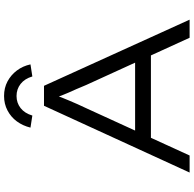

<svg xmlns="http://www.w3.org/2000/svg" viewBox="-24 -908 932 923"><g transform="rotate(-90 441.5 -446.0)"><path d="M74 0 395 -700H491L809 0H722L495 -497Q484 -524 475 -544.5Q466 -565 458.5 -581.5Q451 -598 444 -616.5Q437 -635 430 -660L451 -661Q442 -633 434 -613Q426 -593 418.5 -575.5Q411 -558 402.5 -538.5Q394 -519 381 -492L156 0ZM208 -186 239 -262H640L659 -186ZM348 -756 290 -765Q299 -802 320 -830.5Q341 -859 372.5 -875.5Q404 -892 442 -892Q481 -892 512 -875.5Q543 -859 564.5 -830.5Q586 -802 594 -765L536 -756Q525 -793 500 -812.5Q475 -832 442 -832Q409 -832 384 -812.5Q359 -793 348 -756Z"/></g></svg>

Font: Lexend Peta Light
Style: Regular
Weight: 300
Version: Version 1.007